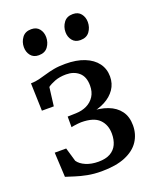

<svg xmlns="http://www.w3.org/2000/svg" viewBox="-148 -880 798 978"><g transform="rotate(-20 251.0 -391.5)"><path d="M231.9 10.2Q191.2 10.2 156.3 3.5Q121.5 -3.3 93.7 -12.3Q65.9 -21.4 45.9 -27.5L39.1 -160.9H101.2L123 -86.4Q136.6 -66.2 165.9 -53.8Q195.2 -41.3 233.3 -41.3Q273.3 -41.3 298.2 -55.4Q323 -69.6 334.5 -94.6Q345.9 -119.6 345.9 -152Q345.9 -200.8 315.9 -230.6Q285.9 -260.5 217.9 -260.5Q212.3 -260.5 200.6 -259.3Q189 -258.1 178.3 -256.4Q167.6 -254.7 164 -253.6V-311.1L209.3 -312.4Q242.6 -313.3 268.6 -326.1Q294.7 -338.9 310 -362.8Q325.2 -386.7 325.2 -420.7Q325.2 -468.8 298.1 -492.3Q271 -515.8 229.1 -515.8Q194.2 -515.8 167.9 -505.7Q141.5 -495.5 127.9 -484.8L115.3 -384.2H50.9L46.2 -534.1Q70.6 -534.5 91.4 -539.7Q112.2 -544.8 133.7 -551.3Q155.1 -557.8 181.4 -562.8Q207.8 -567.8 243.5 -567.8Q304.3 -567.8 347.5 -550.4Q390.7 -533 413.8 -501.9Q436.8 -470.7 436.8 -429.5Q436.8 -390.8 416.3 -360.8Q395.8 -330.9 359.8 -311.9Q323.7 -293 277 -286.5V-296.4Q332.7 -296.2 374.2 -280.5Q415.7 -264.9 438.6 -233.8Q461.5 -202.8 461.5 -155.6Q461.5 -107.6 436.8 -70.1Q412.1 -32.6 361.2 -11.2Q310.3 10.2 231.9 10.2ZM133 -654.8Q105.1 -654.8 90 -673.7Q75 -692.6 75 -718.9Q75 -747.6 91.6 -770.2Q108.2 -792.9 140.6 -792.9H141.6Q169.8 -792.9 184.7 -774Q199.6 -755.1 199.6 -728.7Q199.6 -700 183.3 -677.4Q166.9 -654.8 134 -654.8ZM358.6 -654.8Q330.7 -654.8 315.7 -673.7Q300.6 -692.6 300.6 -718.9Q300.6 -747.6 317.2 -770.2Q333.8 -792.9 366.2 -792.9H367.2Q395.4 -792.9 410.3 -774Q425.2 -755.1 425.2 -728.7Q425.2 -700 408.9 -677.4Q392.5 -654.8 359.6 -654.8Z"/></g></svg>

Font: Merriweather 7pt Light
Style: Regular
Weight: 300
Designer: Eben Sorkin
Foundry: Eben Sorkin
Version: Version 2.200;gftools[0.9.31]